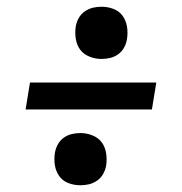

<svg xmlns="http://www.w3.org/2000/svg" viewBox="-20 -625 540 570"><path d="M281 -450Q263 -450 245.5 -457Q228 -464 218 -477.5Q208 -491 205 -509.5Q202 -528 205 -547Q207 -559 213.5 -571Q220 -583 231.5 -591Q243 -599 255.5 -602Q268 -605 281 -605Q300 -605 317 -598.5Q334 -592 344 -578Q354 -564 357 -546Q360 -528 357 -509Q355 -496 348.5 -484Q342 -472 331 -464Q320 -456 307 -453Q294 -450 281 -450ZM56 -300 69 -380H444L431 -300ZM219 -75Q200 -75 183 -81.5Q166 -88 156 -102Q146 -116 143 -134Q140 -152 143 -171Q145 -184 151.5 -196Q158 -208 169 -216Q180 -224 193 -227Q206 -230 219 -230Q237 -230 254.5 -223Q272 -216 282 -202.5Q292 -189 295 -170.5Q298 -152 295 -133Q293 -121 286.5 -109Q280 -97 268.5 -89Q257 -81 244.5 -78Q232 -75 219 -75Z"/></svg>

Font: Iosevka Curly Medium Oblique
Style: Regular
Weight: 500
Italic angle: -9°
Monospace: yes
Designer: Belleve Invis
Foundry: Belleve Invis
Version: Version 11.1.0; ttfautohint (v1.8.3)